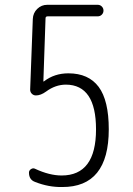

<svg xmlns="http://www.w3.org/2000/svg" viewBox="-20 -750 540 780"><path d="M123 -10.7Q97.7 -19.5 97.7 -48.8Q97.7 -57.6 106 -63Q114.3 -68.4 122.1 -64.5Q180.7 -37.1 230.5 -37.1Q370.1 -37.1 370.1 -224.6Q370.1 -405.3 248 -406.2Q205.1 -406.2 167 -377.9Q145.5 -362.3 126 -362.3Q116.2 -362.3 109.4 -369.1Q102.5 -376 102.5 -385.7L113.3 -672.9Q114.3 -697.3 131.3 -713.9Q148.4 -730.5 171.9 -730.5H377Q386.7 -730.5 393.6 -723.6Q400.4 -716.8 400.4 -707Q400.4 -697.3 393.6 -690.4Q386.7 -683.6 377 -683.6H173.8Q165 -683.6 165 -675.8L156.2 -419.9V-418.9Q158.2 -418.9 159.2 -419.9Q201.2 -452.1 257.8 -452.1Q339.8 -452.1 380.9 -397Q421.9 -341.8 421.9 -224.6Q421.9 10.7 232.4 9.8Q176.8 10.7 123 -10.7Z"/></svg>

Font: Rounded-X Mgen+ 2m light
Style: Regular
Weight: 200
Designer: [Source Han Sans]
Ryoko NISHIZUKA  (kana & ideographs); Paul D. Hunt (Latin, Greek & Cyrillic); Wenlong ZHANG  (bopomofo
Version: Version 1.059.20150602